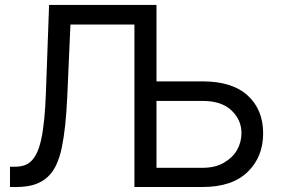

<svg xmlns="http://www.w3.org/2000/svg" viewBox="-20 -747 1122 767"><path d="M39.8 -81Q59.3 -81 75.5 -85.9Q91.6 -90.9 104.8 -103.5Q117.9 -116.1 127.8 -137.4Q137.8 -158.7 144.9 -191.6Q152 -224.4 156.6 -270.1Q161.2 -315.7 163.4 -376.4L176.1 -727.3H605.1V-421.9H789.8Q907.3 -421.9 969.1 -365.8Q1031.2 -309.3 1031.2 -214.5Q1031.2 -120 969.1 -60Q907 0 789.8 0H517V-649.1H261.4L248.6 -359.4Q245.7 -296.5 240.4 -246.8Q235.1 -197.1 226.6 -156.2Q218.4 -117.5 204.7 -88.2Q191.1 -58.9 169.6 -39.4Q148.1 -19.9 118.1 -9.9Q88.1 0 46.9 0H19.9V-81ZM605.1 -76.7H789.8Q839.8 -76.7 874.3 -96.9Q910.2 -117.9 927.4 -148.6Q944.6 -179.3 944.6 -215.9Q944.6 -268.1 904.5 -306.1Q864.7 -343.8 789.8 -343.8H605.1Z"/></svg>

Font: Inter P
Style: Regular
Weight: 400
Designer: Rasmus Andersson
Foundry: rsms
Version: Version 3.018;git-588b23468